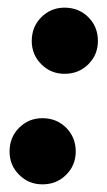

<svg xmlns="http://www.w3.org/2000/svg" viewBox="-20 -470 280 502"><path d="M148.9 -277Q113 -277 88 -302Q63 -327 63 -362.8Q63 -400 88 -425Q113 -450 148.8 -450Q186 -450 211 -425Q236 -400 236 -362.9Q236 -327 211 -302Q186 -277 148.9 -277ZM90.9 12Q55 12 30 -13Q5 -38 5 -73.8Q5 -111 30 -136Q55 -161 90.8 -161Q128 -161 153 -136Q178 -111 178 -73.9Q178 -38 153 -13Q128 12 90.9 12Z"/></svg>

Font: Libre Bodoni
Style: Italic
Weight: 400
Italic angle: -13°
Designer: Pablo Impallari, Rodrigo Fuenzalida
Foundry: Impallari Type
Version: Version 2.005;gftools[0.9.23]